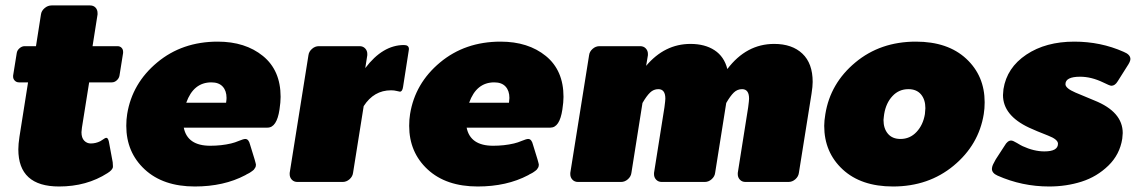

<svg xmlns="http://www.w3.org/2000/svg" viewBox="-20 -670 4202 707"><path d="M28.3 -387.5V-391.7L41.7 -475Q43.3 -485 52.1 -492.5Q60.8 -500 70.8 -500H112.5L130.8 -616.7Q132.5 -630 144.2 -640Q155.8 -650 170 -650H311.7Q324.2 -650 331.7 -642.1Q339.2 -634.2 339.2 -621.7V-616.7L320.8 -500H412.5Q421.7 -500 427.5 -494.2Q433.3 -488.3 433.3 -479.2V-475L420 -391.7Q418.3 -381.7 410 -374.2Q401.7 -366.7 391.7 -366.7H308.3L281.7 -200Q280 -188.3 280 -183.3Q280 -162.5 290 -152.1Q300 -141.7 314.2 -141.7Q332.5 -141.7 349.2 -150Q352.5 -151.7 357.1 -155Q361.7 -158.3 365.4 -160.4Q369.2 -162.5 371.7 -162.5Q377.5 -162.5 380.8 -149.2L395 -72.5Q395.8 -67.5 395.8 -59.2V-54.2Q393.3 -43.3 375.8 -32.5Q299.2 16.7 197.5 16.7Q47.5 16.7 47.5 -120Q47.5 -139.2 51.7 -166.7L83.3 -366.7H50Q40.8 -366.7 34.6 -372.9Q28.3 -379.2 28.3 -387.5Z M445 -206.7Q445 -230 448.3 -250Q466.7 -363.3 558.8 -440Q650.8 -516.7 781.7 -516.7Q883.3 -516.7 948.3 -463.8Q1013.3 -410.8 1013.3 -313.3Q1013.3 -294.2 1009.2 -266.7Q999.2 -200 965 -200H656.7Q670 -133.3 754.2 -133.3Q795 -133.3 830.8 -141.7Q845 -145 860.8 -151.7Q876.7 -158.3 883.3 -158.3Q895.8 -158.3 900.8 -137.5L917.5 -83.3Q922.5 -65.8 922.5 -63.3Q922.5 -62.5 922.1 -60.8Q921.7 -59.2 921.7 -58.3Q921.7 -55.8 920.4 -53.8Q919.2 -51.7 917.5 -49.2Q915.8 -46.7 914.6 -45Q913.3 -43.3 910 -41.2Q906.7 -39.2 905.4 -37.9Q904.2 -36.7 900 -34.2Q895.8 -31.7 894.6 -31.2Q893.3 -30.8 888.8 -28.3Q884.2 -25.8 883.3 -25Q804.2 16.7 697.5 16.7Q580.8 16.7 512.9 -46.2Q445 -109.2 445 -206.7ZM665.8 -291.7H812.5Q814.2 -303.3 814.2 -309.2Q814.2 -335.8 800 -351.2Q785.8 -366.7 758.3 -366.7Q692.5 -366.7 665.8 -291.7Z M1046.7 -28.3V-33.3L1115.8 -466.7Q1117.5 -480 1128.8 -490Q1140 -500 1154.2 -500H1304.2Q1316.7 -500 1324.6 -491.7Q1332.5 -483.3 1332.5 -471.7V-466.7L1325 -419.2Q1389.2 -504.2 1467.5 -504.2Q1485.8 -504.2 1485.8 -489.2Q1485.8 -488.3 1485.4 -486.7Q1485 -485 1485 -483.3L1464.2 -350Q1461.7 -332.5 1452.5 -332.5Q1450 -332.5 1440.8 -335Q1431.7 -337.5 1420 -337.5Q1356.7 -337.5 1319.2 -279.2L1280 -33.3Q1278.3 -20 1267.1 -10Q1255.8 0 1241.7 0H1075Q1062.5 0 1054.6 -8.3Q1046.7 -16.7 1046.7 -28.3Z M1486.7 -206.7Q1486.7 -230 1490 -250Q1508.3 -363.3 1600.4 -440Q1692.5 -516.7 1823.3 -516.7Q1925 -516.7 1990 -463.8Q2055 -410.8 2055 -313.3Q2055 -294.2 2050.8 -266.7Q2040.8 -200 2006.7 -200H1698.3Q1711.7 -133.3 1795.8 -133.3Q1836.7 -133.3 1872.5 -141.7Q1886.7 -145 1902.5 -151.7Q1918.3 -158.3 1925 -158.3Q1937.5 -158.3 1942.5 -137.5L1959.2 -83.3Q1964.2 -65.8 1964.2 -63.3Q1964.2 -62.5 1963.8 -60.8Q1963.3 -59.2 1963.3 -58.3Q1963.3 -55.8 1962.1 -53.8Q1960.8 -51.7 1959.2 -49.2Q1957.5 -46.7 1956.2 -45Q1955 -43.3 1951.7 -41.2Q1948.3 -39.2 1947.1 -37.9Q1945.8 -36.7 1941.7 -34.2Q1937.5 -31.7 1936.2 -31.2Q1935 -30.8 1930.4 -28.3Q1925.8 -25.8 1925 -25Q1845.8 16.7 1739.2 16.7Q1622.5 16.7 1554.6 -46.2Q1486.7 -109.2 1486.7 -206.7ZM1707.5 -291.7H1854.2Q1855.8 -303.3 1855.8 -309.2Q1855.8 -335.8 1841.7 -351.2Q1827.5 -366.7 1800 -366.7Q1734.2 -366.7 1707.5 -291.7Z M2080 -28.3V-33.3L2149.2 -466.7Q2150.8 -480 2162.1 -490Q2173.3 -500 2187.5 -500H2337.5Q2350 -500 2357.9 -491.7Q2365.8 -483.3 2365.8 -471.7V-466.7L2359.2 -427.5Q2427.5 -508.3 2522.5 -508.3Q2575.8 -508.3 2611.2 -485Q2646.7 -461.7 2658.3 -415.8Q2728.3 -508.3 2830.8 -508.3Q2896.7 -508.3 2934.6 -472.5Q2972.5 -436.7 2972.5 -368.3Q2972.5 -351.7 2968.3 -325L2921.7 -33.3Q2920 -20 2908.8 -10Q2897.5 0 2883.3 0H2725Q2712.5 0 2704.6 -8.3Q2696.7 -16.7 2696.7 -28.3V-33.3L2735 -275Q2738.3 -300 2738.3 -306.7Q2738.3 -341.7 2712.5 -341.7Q2695 -341.7 2682.1 -329.2Q2669.2 -316.7 2654.2 -290.8L2613.3 -33.3Q2611.7 -20 2600.4 -10Q2589.2 0 2575 0H2416.7Q2404.2 0 2396.2 -8.3Q2388.3 -16.7 2388.3 -28.3V-33.3L2426.7 -275Q2430 -300 2430 -306.7Q2430 -341.7 2404.2 -341.7Q2386.7 -341.7 2373.8 -329.2Q2360.8 -316.7 2345.8 -290.8L2305 -33.3Q2303.3 -20 2292.1 -10Q2280.8 0 2266.7 0H2108.3Q2095.8 0 2087.9 -8.3Q2080 -16.7 2080 -28.3Z M3015 -206.7Q3015 -225 3019.2 -250Q3037.5 -363.3 3129.6 -440Q3221.7 -516.7 3352.5 -516.7Q3470 -516.7 3537.9 -453.8Q3605.8 -390.8 3605.8 -293.3Q3605.8 -270 3602.5 -250Q3584.2 -136.7 3491.7 -60Q3399.2 16.7 3268.3 16.7Q3150.8 16.7 3082.9 -46.2Q3015 -109.2 3015 -206.7ZM3233.3 -228.3Q3233.3 -196.7 3249.6 -177.5Q3265.8 -158.3 3295.8 -158.3Q3330.8 -158.3 3355 -184.2Q3379.2 -210 3385.8 -250Q3387.5 -265 3387.5 -271.7Q3387.5 -303.3 3371.3 -322.5Q3355 -341.7 3325 -341.7Q3290 -341.7 3266.3 -316.2Q3242.5 -290.8 3235.8 -250Q3235.8 -249.2 3234.6 -240.8Q3233.3 -232.5 3233.3 -228.3Z M3632.5 -48.3Q3632.5 -49.2 3632.9 -51.2Q3633.3 -53.3 3633.3 -54.2Q3634.2 -61.7 3646.7 -83.3L3679.2 -133.3Q3690 -152.5 3703.3 -152.5Q3710 -152.5 3725 -143.3Q3740 -134.2 3745.8 -131.7Q3787.5 -112.5 3825.8 -112.5Q3875.8 -112.5 3875.8 -140.8Q3875.8 -156.7 3839.2 -170.8Q3794.2 -188.3 3769.2 -200Q3673.3 -245 3673.3 -320Q3673.3 -326.7 3675 -341.7Q3687.5 -420.8 3759.2 -468.8Q3830.8 -516.7 3935.8 -516.7Q4033.3 -516.7 4117.5 -479.2Q4142.5 -469.2 4142.5 -452.5Q4142.5 -443.3 4130 -425L4095.8 -370.8Q4085.8 -354.2 4072.5 -354.2Q4066.7 -354.2 4041.7 -366.7Q3998.3 -387.5 3957.5 -387.5Q3903.3 -387.5 3903.3 -360Q3903.3 -345 3940 -329.2Q3980.8 -311.7 4010 -300Q4114.2 -258.3 4114.2 -180Q4114.2 -174.2 4112.5 -159.2Q4103.3 -100.8 4061.2 -60Q4019.2 -19.2 3962.9 -1.2Q3906.7 16.7 3843.3 16.7Q3743.3 16.7 3653.3 -23.3Q3632.5 -32.5 3632.5 -48.3Z"/></svg>

Font: BoonTook Mon
Style: Italic
Weight: 400
Italic angle: -9°
Designer: Sungsit Sawaiwan
Foundry: FontUni
Version: Version 3.0